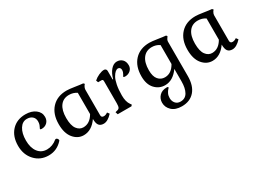

<svg xmlns="http://www.w3.org/2000/svg" viewBox="-39 -1063 2570 1919"><g transform="rotate(-30 1246.0 -104.0)"><path d="M422.9 -62.5Q424.8 -63.5 424.8 -70.3Q424.8 -79.1 417.5 -87.4Q410.2 -95.7 402.3 -95.7Q395.5 -95.7 393.6 -93.8Q338.9 -47.9 274.4 -47.9Q210 -47.9 172.4 -97.2Q134.8 -146.5 134.8 -230.5Q134.8 -313.5 166.5 -363.8Q198.2 -414.1 250 -414.1Q289.1 -414.1 312.5 -393.1Q335.9 -372.1 335.9 -336.9Q335.9 -314.5 330.1 -297.9Q324.2 -281.2 318.8 -272.9Q313.5 -264.6 313.5 -261.7Q313.5 -252.9 330.1 -252.9Q369.1 -252.9 394 -277.3Q418.9 -301.8 418.9 -340.8Q418.9 -393.6 374.5 -427.2Q330.1 -460.9 259.8 -460.9Q160.2 -460.9 100.1 -396.5Q40 -332 40 -223.6Q40 -121.1 102.1 -54.2Q164.1 12.7 259.8 12.7Q356.4 12.7 422.9 -62.5Z M595.7 -224.6Q595.7 -313.5 631.8 -362.3Q668 -411.1 734.4 -411.1Q783.2 -411.1 822.3 -384.8V-139.6Q775.4 -57.6 699.2 -57.6Q655.3 -57.6 625.5 -97.7Q595.7 -137.7 595.7 -224.6ZM822.3 -83Q822.3 -32.2 839.4 -9.8Q856.4 12.7 893.6 12.7Q941.4 12.7 994.1 -44.9L976.6 -68.4Q954.1 -51.8 931.6 -51.8Q903.3 -51.8 903.3 -80.1V-375Q903.3 -390.6 915 -411.1L927.7 -427.7L916 -439.5Q888.7 -441.4 827.1 -451.2Q765.6 -460.9 735.4 -460.9Q627 -460.9 563.5 -393.1Q500 -325.2 500 -208Q500 -102.5 547.9 -44.9Q595.7 12.7 664.1 12.7Q755.9 12.7 822.3 -83Z M1219.7 0 1230.5 -13.7 1219.7 -28.3Q1190.4 -68.4 1190.4 -141.6Q1190.4 -209 1200.7 -260.7Q1210.9 -312.5 1227.1 -340.3Q1243.2 -368.2 1259.3 -381.8Q1275.4 -395.5 1291 -395.5Q1304.7 -395.5 1312.5 -385.7Q1320.3 -376 1320.3 -360.4Q1320.3 -339.8 1308.1 -319.3Q1295.9 -298.8 1295.9 -297.9Q1295.9 -289.1 1313.5 -289.1Q1351.6 -289.1 1376.5 -312Q1401.4 -335 1401.4 -369.1Q1401.4 -412.1 1377 -436.5Q1352.5 -460.9 1314.5 -460.9Q1276.4 -460.9 1244.1 -423.8Q1211.9 -386.7 1196.3 -326.2H1190.4V-424.8Q1190.4 -437.5 1182.6 -445.3Q1174.8 -453.1 1162.1 -453.1Q1136.7 -453.1 1102.5 -438Q1068.4 -422.9 1042 -399.4L1050.8 -375H1089.8Q1107.4 -375 1107.4 -355.5V-100.6Q1107.4 -65.4 1100.1 -51.3Q1092.8 -37.1 1069.3 -33.2L1051.8 -28.3L1060.5 0Z M1549.8 -224.6Q1549.8 -313.5 1586.9 -362.3Q1624 -411.1 1690.4 -411.1Q1738.3 -411.1 1777.3 -384.8V-166Q1731.4 -83 1655.3 -83Q1609.4 -83 1579.6 -117.7Q1549.8 -152.3 1549.8 -224.6ZM1858.4 19.5V-375Q1858.4 -394.5 1871.1 -411.1L1881.8 -427.7L1872.1 -439.5Q1843.8 -441.4 1782.2 -451.2Q1720.7 -460.9 1691.4 -460.9Q1582 -460.9 1518.6 -393.1Q1455.1 -325.2 1455.1 -208Q1455.1 -115.2 1502.4 -64.5Q1549.8 -13.7 1618.2 -13.7Q1709 -13.7 1777.3 -109.4V34.2Q1777.3 112.3 1751 158.7Q1724.6 205.1 1668.9 205.1Q1632.8 205.1 1611.8 180.7Q1590.8 156.2 1590.8 120.1Q1590.8 90.8 1601.6 69.3Q1612.3 47.9 1623.5 36.6Q1634.8 25.4 1634.8 22.5Q1634.8 12.7 1618.2 12.7Q1563.5 12.7 1532.7 44.9Q1502 77.1 1502 123Q1502 175.8 1542.5 214.4Q1583 252.9 1658.2 252.9Q1752 252.9 1805.2 191.9Q1858.4 130.9 1858.4 19.5Z M2082 -224.6Q2082 -313.5 2118.2 -362.3Q2154.3 -411.1 2220.7 -411.1Q2269.5 -411.1 2308.6 -384.8V-139.6Q2261.7 -57.6 2185.5 -57.6Q2141.6 -57.6 2111.8 -97.7Q2082 -137.7 2082 -224.6ZM2308.6 -83Q2308.6 -32.2 2325.7 -9.8Q2342.8 12.7 2379.9 12.7Q2427.7 12.7 2480.5 -44.9L2462.9 -68.4Q2440.4 -51.8 2418 -51.8Q2389.6 -51.8 2389.6 -80.1V-375Q2389.6 -390.6 2401.4 -411.1L2414.1 -427.7L2402.3 -439.5Q2375 -441.4 2313.5 -451.2Q2252 -460.9 2221.7 -460.9Q2113.3 -460.9 2049.8 -393.1Q1986.3 -325.2 1986.3 -208Q1986.3 -102.5 2034.2 -44.9Q2082 12.7 2150.4 12.7Q2242.2 12.7 2308.6 -83Z"/></g></svg>

Font: Kurale
Style: Regular
Weight: 400
Version: 1.0; ttfautohint (v1.3)